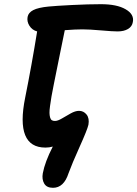

<svg xmlns="http://www.w3.org/2000/svg" viewBox="-20 -687 655 916"><path d="M232.9 209Q202.6 209 190.9 188.7Q179.2 168.5 184.1 140.1Q194.3 85.4 231.9 12.2Q215.8 17.1 196.8 17.1Q51.8 17.1 100.1 -221.2Q130.9 -374.5 157.2 -537.1Q133.3 -543.5 120.4 -564Q107.4 -584.5 111.8 -606.9Q115.7 -627 138.9 -638.9Q162.1 -650.9 211.9 -655.8Q246.6 -659.2 323.7 -663.1Q400.9 -667 461.9 -667Q537.6 -667 579.3 -642.8Q621.1 -618.7 613.8 -582Q610.4 -560.5 590.8 -548.8Q571.3 -537.1 541 -537.1Q517.6 -537.1 461.9 -542Q406.2 -546.9 373 -546.9Q340.8 -546.9 289.1 -543Q284.7 -520.5 266.8 -433.8Q249 -347.2 236.8 -285.2Q229.5 -249.5 225.6 -226.6Q221.7 -203.6 218.8 -181.9Q215.8 -160.2 216.1 -148.2Q216.3 -136.2 219 -126.7Q221.7 -117.2 227.3 -113.5Q232.9 -109.9 242.2 -109.9Q255.4 -109.9 275.4 -121.8Q295.4 -133.8 317.4 -146Q339.4 -158.2 356.9 -158.2Q378.9 -158.2 393.1 -140.4Q407.2 -122.6 401.9 -91.8Q396.5 -67.9 360.1 12.9Q323.7 93.8 307.1 139.2Q284.7 209 232.9 209Z"/></svg>

Font: Shantell Sans Irregular Bouncy
Style: Italic
Weight: 600
Italic angle: -11.31°
Designer: Stephen Nixon, Anya Danilova, Shantell Martin
Foundry: Arrow Type
Version: Version 1.006;[9816181b4]